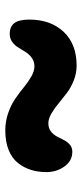

<svg xmlns="http://www.w3.org/2000/svg" viewBox="192 -624 315 740"><g transform="rotate(-90 350.0 -254.5)"><path d="M466.8 -117.2Q437 -117.2 408.9 -128.4Q380.9 -139.6 359.9 -155.8Q338.9 -171.9 319.8 -187.7Q300.8 -203.6 281.2 -214.8Q261.7 -226.1 244.1 -226.1Q226.1 -226.1 213.4 -216.6Q200.7 -207 193.6 -193.4Q186.5 -179.7 179.7 -166.3Q172.9 -152.8 161.9 -143.3Q150.9 -133.8 134.8 -133.8Q99.6 -133.8 77.9 -164.1Q56.2 -194.3 56.2 -233.9Q56.2 -265.6 64.7 -293Q73.2 -320.3 91.3 -343.3Q109.4 -366.2 141.4 -379.2Q173.3 -392.1 216.8 -392.1Q252.4 -392.1 284.9 -380.6Q317.4 -369.1 340.8 -352.5Q364.3 -335.9 384.8 -319.3Q405.3 -302.7 425.5 -291.3Q445.8 -279.8 463.9 -279.8Q482.4 -279.8 496.1 -289.6Q509.8 -299.3 518.6 -313.2Q527.3 -327.1 535.9 -341.3Q544.4 -355.5 557.6 -365.2Q570.8 -375 588.9 -375Q616.7 -375 630.4 -357.2Q644 -339.4 644 -299.8Q644 -217.3 596.9 -167.2Q549.8 -117.2 466.8 -117.2Z"/></g></svg>

Font: Shantell Sans Irregular
Style: Bold
Weight: 700
Designer: Stephen Nixon, Anya Danilova, Shantell Martin
Foundry: Arrow Type
Version: Version 1.006;[9816181b4]